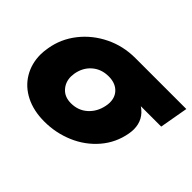

<svg xmlns="http://www.w3.org/2000/svg" viewBox="-115 -750 973 973"><g transform="rotate(45 371.0 -264.0)"><path d="M627 -280Q627 -265 624 -248Q610 -169 559 -109.5Q508 -50 434 -18.5Q360 13 278 13Q201 13 143.5 -16Q86 -45 55 -97Q24 -149 24 -214Q24 -236 29 -264Q42 -342 91.5 -405Q141 -468 215.5 -504.5Q290 -541 377 -541H742L715 -388H569Q627 -349 627 -280ZM442 -264Q445 -278 445 -290Q445 -331 418.5 -355.5Q392 -380 347 -380Q295 -380 259 -349Q223 -318 214 -266Q212 -252 212 -244Q212 -204 237.5 -176Q263 -148 308 -148Q360 -148 396 -180.5Q432 -213 442 -264Z"/></g></svg>

Font: Geom Black
Style: Bold Italic
Weight: 900
Italic angle: -10°
Version: Version 1.102